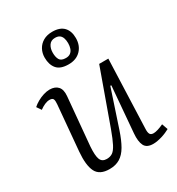

<svg xmlns="http://www.w3.org/2000/svg" viewBox="-188 -902 957 1036"><g transform="rotate(-30 291.0 -384.5)"><path d="M15 -474Q28 -486 46.5 -496.5Q65 -507 85.5 -513.5Q106 -520 124 -520Q158 -520 175.5 -500.5Q193 -481 189 -441L162 -144Q158 -88 167.5 -64.5Q177 -41 206 -41Q227 -41 242 -51Q257 -61 271.5 -89Q286 -117 305 -169L426 -506H483L467 -77Q466 -56 471.5 -45.5Q477 -35 494 -35Q505 -35 521.5 -40Q538 -45 557 -54L570 -17Q561 -12 547.5 -6Q534 0 519 4.5Q504 9 490 11.5Q476 14 464 14Q423 14 410 -12.5Q397 -39 401 -87L425 -373L419 -374L342 -142Q324 -88 304 -53.5Q284 -19 257 -2.5Q230 14 192 14Q130 14 109.5 -27Q89 -68 96 -150L121 -431Q123 -453 118.5 -462.5Q114 -472 96 -472Q82 -472 66 -465Q50 -458 34 -446ZM283 -586Q232 -586 210 -612Q188 -638 188 -682Q188 -710 200.5 -733Q213 -756 236.5 -769.5Q260 -783 293 -783Q340 -783 363.5 -758.5Q387 -734 387 -690Q387 -644 359 -615Q331 -586 283 -586ZM287 -623Q305 -623 316 -631.5Q327 -640 332 -654.5Q337 -669 337 -687Q337 -706 332 -719.5Q327 -733 317 -740Q307 -747 289 -747Q264 -747 251.5 -728.5Q239 -710 239 -683Q239 -656 248.5 -639.5Q258 -623 287 -623Z"/></g></svg>

Font: Literata 24pt Light
Style: Italic
Weight: 300
Italic angle: -2°
Designer: Latin by Veronika Burian and Jose Scaglione. Greek by Irene Vlachou. Cyrillic by Vera Evstafieva
Foundry: TypeTogether
Version: Version 3.103;gftools[0.9.29]